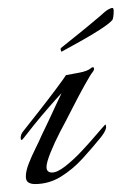

<svg xmlns="http://www.w3.org/2000/svg" viewBox="-20 -460 306 483"><path d="M68 3Q58 3 51.5 -1Q45 -5 45 -16Q45 -30 52.5 -49Q60 -68 69.5 -87Q79 -106 84 -118Q91 -132 101.5 -154.5Q112 -177 121.5 -197.5Q131 -218 135 -226Q121 -211 101.5 -188.5Q82 -166 65 -145Q48 -124 39 -112Q36 -108 34 -108Q32 -108 32 -113Q32 -121 37 -128Q56 -152 79.5 -182Q103 -212 122 -237.5Q141 -263 146 -271Q157 -273 178.5 -277Q200 -281 208 -288Q211 -291 214 -291Q216 -291 216.5 -287.5Q217 -284 214 -280Q208 -273 193 -246Q178 -219 161.5 -186.5Q145 -154 131 -128Q117 -101 107 -76Q97 -51 97 -40Q97 -26 111 -26Q124 -26 144.5 -42Q165 -58 186 -80.5Q207 -103 223 -122Q228 -128 235.5 -136.5Q243 -145 245 -147Q247 -145 247 -140Q246 -133 242 -126.5Q238 -120 234 -115Q213 -89 188 -61.5Q163 -34 133 -15.5Q103 3 68 3ZM135 -330Q134 -330 133 -333.5Q132 -337 133 -339Q153 -355 178.5 -375.5Q204 -396 231 -419Q245 -432 252 -436Q259 -440 263 -440Q266 -440 266 -431Q266 -425 265 -418Q264 -411 262 -409Q254 -400 231.5 -385.5Q209 -371 182 -356Q155 -341 135 -330Z"/></svg>

Font: Italianno
Style: Regular
Weight: 400
Designer: Robert E. Leuschke
Foundry: Robert E. Leuschke
Version: Version 1.100; ttfautohint (v1.8.3)